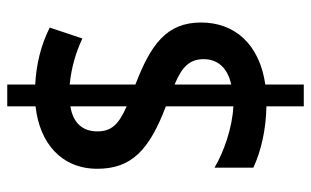

<svg xmlns="http://www.w3.org/2000/svg" viewBox="-184 -615 857 529"><g transform="rotate(-90 244.5 -350.5)"><path d="M216 -45V58H276V-48C387 -64 447 -132 447 -225C447 -321 385 -364 276 -406V-587C319 -583 363 -571 403 -552L433 -642C385 -666 333 -679 276 -682V-759H216V-681C114 -670 44 -609 44 -511C44 -417 95 -368 216 -322V-136C157 -139 91 -162 47 -188V-81C92 -60 151 -46 216 -45ZM216 -585V-430C166 -452 147 -472 147 -511C147 -551 170 -578 216 -585ZM276 -142V-298C325 -278 346 -256 346 -218C346 -180 323 -152 276 -142Z"/></g></svg>

Font: Noto Sans Arabic Cond SemBd
Style: Regular
Weight: 600
Width: 3
Designer: Monotype Design Team, Nadine Chahine, Nizar Qandah and Khaled Hosny
Foundry: Monotype Imaging Inc.
Version: Version 2.012